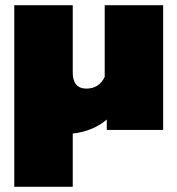

<svg xmlns="http://www.w3.org/2000/svg" viewBox="-20 -500 683 739"><path d="M35 -480H260V-221Q260 -159 313 -159Q361 -159 383 -204V-480H608V0H391V-40Q366 -18 332 -4Q298 10 260 14V219H35Z"/></svg>

Font: Prompt Black
Style: Regular
Weight: 900
Designer: Katatrad Team
Foundry: CadsonDemak
Version: Version 1.001